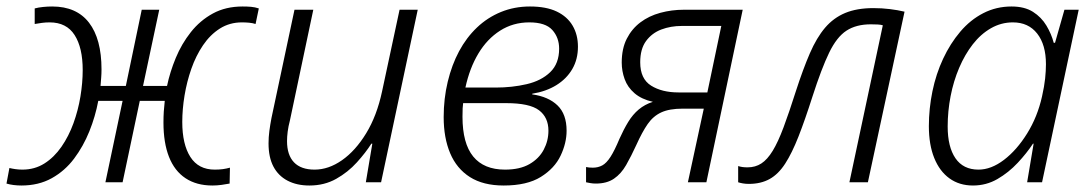

<svg xmlns="http://www.w3.org/2000/svg" viewBox="-33 -562 3366 592"><path d="M33 10Q21 10 9 8.5Q-3 7 -13 4L-4 -44Q4 -42 14.5 -40.5Q25 -39 36 -39Q74 -39 104 -58Q134 -77 156.5 -109.5Q179 -142 193.5 -182Q208 -222 215 -264.5Q222 -307 222 -346Q222 -415 197 -454Q172 -493 120 -493Q108 -493 96.5 -491.5Q85 -490 74 -488V-536Q85 -539 99.5 -540.5Q114 -542 128 -542Q203 -542 241.5 -492Q280 -442 280 -348Q280 -335 279 -322.5Q278 -310 277 -297H355L404 -532H458L408 -297H482Q491 -340 509 -383.5Q527 -427 555.5 -463Q584 -499 623.5 -520.5Q663 -542 715 -542Q729 -542 741 -541Q753 -540 765 -536L755 -488Q746 -491 735 -492Q724 -493 713 -493Q675 -493 645 -474Q615 -455 593 -422.5Q571 -390 557 -350Q543 -310 536 -267.5Q529 -225 529 -186Q529 -117 554 -78Q579 -39 629 -39Q643 -39 654 -40.5Q665 -42 676 -45L675 4Q665 6 650.5 8Q636 10 622 10Q573 10 539 -12.5Q505 -35 488 -78.5Q471 -122 471 -184Q471 -202 472 -218Q473 -234 475 -251H398L345 0H292L345 -251H270Q261 -203 242.5 -157Q224 -111 195.5 -73Q167 -35 126.5 -12.5Q86 10 33 10Z M921 10Q882 10 853.5 -5Q825 -20 810 -48.5Q795 -77 795 -120Q795 -139 797.5 -158Q800 -177 804 -198L875 -532H933L861 -191Q856 -172 854 -156Q852 -140 852 -127Q852 -84 873.5 -61.5Q895 -39 937 -39Q980 -39 1021.5 -68Q1063 -97 1096 -151Q1129 -205 1145 -280L1199 -532H1255L1142 0H1095L1115 -119H1112Q1095 -92 1067.5 -61.5Q1040 -31 1003.5 -10.5Q967 10 921 10Z M1520 10Q1457 10 1416 -16Q1375 -42 1355 -89.5Q1335 -137 1335 -201Q1335 -258 1347.5 -310Q1360 -362 1382.5 -404Q1405 -446 1437.5 -477Q1470 -508 1511.5 -525Q1553 -542 1601 -542Q1651 -542 1683.5 -526.5Q1716 -511 1732.5 -483Q1749 -455 1749 -418Q1749 -379 1731.5 -349Q1714 -319 1682.5 -299.5Q1651 -280 1608 -273V-271Q1658 -264 1686 -237Q1714 -210 1714 -159Q1714 -121 1695.5 -82Q1677 -43 1634.5 -16.5Q1592 10 1520 10ZM1524 -39Q1570 -39 1599.5 -56Q1629 -73 1643.5 -100.5Q1658 -128 1658 -159Q1658 -200 1629 -222Q1600 -244 1528 -244H1395Q1394 -238 1393.5 -228Q1393 -218 1393 -202Q1393 -120 1426 -79.5Q1459 -39 1524 -39ZM1495 -292Q1546 -292 1591 -302.5Q1636 -313 1663.5 -339.5Q1691 -366 1691 -412Q1691 -446 1670 -469.5Q1649 -493 1599 -493Q1549 -493 1509 -467.5Q1469 -442 1442 -397Q1415 -352 1402 -292Z M1804 4Q1795 4 1787 2.5Q1779 1 1774 0V-47Q1778 -46 1783.5 -45.5Q1789 -45 1795 -45Q1811 -45 1824 -52Q1837 -59 1849.5 -78.5Q1862 -98 1877 -134Q1890 -163 1904 -186Q1918 -209 1936.5 -224.5Q1955 -240 1980 -248Q1945 -256 1923.5 -274.5Q1902 -293 1893 -318Q1884 -343 1884 -369Q1884 -412 1899.5 -442.5Q1915 -473 1941.5 -493Q1968 -513 2003 -522.5Q2038 -532 2076 -532H2257L2145 0H2088L2137 -227H2072Q2031 -227 2006 -215.5Q1981 -204 1964 -179.5Q1947 -155 1929 -115Q1913 -80 1897.5 -53Q1882 -26 1860 -11Q1838 4 1804 4ZM2059 -277H2148L2191 -482H2069Q2035 -482 2006 -471Q1977 -460 1959 -435.5Q1941 -411 1941 -370Q1941 -319 1974.5 -298Q2008 -277 2059 -277Z M2276 5Q2266 5 2257.5 3.5Q2249 2 2243 0V-50Q2249 -48 2256 -47Q2263 -46 2272 -46Q2296 -46 2314.5 -58Q2333 -70 2349.5 -97Q2366 -124 2383 -169.5Q2400 -215 2421 -281Q2443 -349 2464 -397.5Q2485 -446 2511 -476.5Q2537 -507 2573 -522Q2609 -537 2660 -537Q2686 -537 2710.5 -534Q2735 -531 2756 -526L2643 0H2586L2689 -484Q2683 -486 2673 -486.5Q2663 -487 2652 -487Q2607 -487 2577 -467.5Q2547 -448 2523.5 -399.5Q2500 -351 2472 -264Q2449 -192 2429 -141Q2409 -90 2388 -57.5Q2367 -25 2340 -10Q2313 5 2276 5Z M2967 10Q2925 10 2894.5 -12Q2864 -34 2847.5 -75Q2831 -116 2831 -173Q2831 -227 2842 -280.5Q2853 -334 2875 -381Q2897 -428 2928 -464.5Q2959 -501 2999 -521.5Q3039 -542 3086 -542Q3126 -542 3152 -525.5Q3178 -509 3193.5 -483Q3209 -457 3216 -430H3220L3249 -532H3293L3180 0H3134L3154 -119H3152Q3133 -90 3105 -60Q3077 -30 3042.5 -10Q3008 10 2967 10ZM2984 -39Q3023 -39 3062.5 -69Q3102 -99 3134 -150.5Q3166 -202 3180 -265Q3187 -296 3189.5 -320Q3192 -344 3192 -364Q3192 -424 3165 -458.5Q3138 -493 3090 -493Q3054 -493 3022.5 -475Q2991 -457 2966.5 -425.5Q2942 -394 2924.5 -353Q2907 -312 2898 -265.5Q2889 -219 2889 -172Q2889 -109 2913 -74Q2937 -39 2984 -39Z"/></svg>

Font: Noto Sans Display Light
Style: Italic
Weight: 300
Italic angle: -12°
Designer: Monotype Design Team
Foundry: Monotype Imaging Inc.
Version: Version 2.003